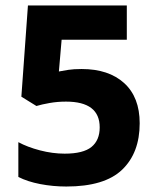

<svg xmlns="http://www.w3.org/2000/svg" viewBox="-20 -764 575 701"><path d="M278 -512Q377 -512 433.5 -460.5Q490 -409 490 -314Q490 -206 426 -144.5Q362 -83 222 -83Q173 -83 126.5 -92Q80 -101 47 -118V-245Q80 -227 126 -215Q172 -203 216 -203Q284 -203 314 -227.5Q344 -252 344 -299Q344 -393 221 -393Q190 -393 161.5 -388Q133 -383 113 -377L58 -411L82 -744H443V-619H205L195 -503Q210 -506 229.5 -509Q249 -512 278 -512Z"/></svg>

Font: Noto Sans Telugu UI SemiCondensed
Style: Bold
Weight: 700
Width: 4
Designer: Jelle Bosma - Monotype Design Team
Foundry: Monotype Imaging Inc.
Version: Version 2.005; ttfautohint (v1.8.4.7-5d5b)